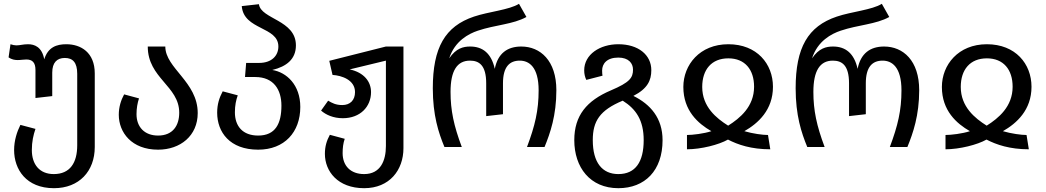

<svg xmlns="http://www.w3.org/2000/svg" viewBox="-20 -771 5487 1007"><path d="M328 -539C277 -539 232 -524 212 -460C200 -525 161 -539 127 -539C101 -539 85 -533 66 -533C57 -533 47 -535 35 -539L25 -470C41 -459 57 -456 73 -456C89 -456 102 -459 118 -459C149 -459 166 -444 166 -404V-257L254 -267V-390C254 -443 279 -467 320 -467C362 -467 385 -443 385 -384V-9C385 82 348 142 262 142C187 142 147 91 147 16C147 -28 155 -63 166 -95L87 -116C69 -80 54 -34 54 16C54 117 117 216 263 216C395 216 477 127 477 0V-386C477 -496 404 -539 328 -539Z M809 14C926 14 1017 -59 1017 -178C1017 -342 847 -413 847 -527H755C755 -361 920 -320 920 -180C920 -113 887 -60 809 -60C738 -60 696 -105 696 -172C696 -203 701 -231 709 -255L631 -276C614 -245 603 -209 603 -169C603 -77 670 14 809 14Z M1119 -180C1119 -78 1185 14 1334 14C1472 14 1555 -78 1555 -210C1555 -326 1483 -392 1408 -404C1483 -422 1532 -461 1532 -533C1532 -667 1348 -670 1338 -749L1248 -739C1258 -612 1440 -633 1440 -527C1440 -479 1405 -441 1339 -441H1271L1265 -367H1319C1415 -367 1456 -301 1456 -217C1456 -123 1425 -60 1334 -60C1253 -60 1212 -109 1212 -182C1212 -218 1218 -246 1227 -271L1148 -292C1130 -258 1119 -224 1119 -180Z M1664 -191C1689 -169 1728 -151 1778 -151C1869 -151 1926 -211 1926 -288C1926 -343 1889 -391 1814 -407L2004 -453V-5C2004 71 1976 142 1890 142C1819 142 1777 99 1777 32C1777 5 1780 -20 1788 -43L1710 -64C1693 -33 1684 -2 1684 36C1684 127 1751 216 1890 216C2023 216 2096 121 2096 6V-527H2004L1707 -452L1724 -378C1772 -375 1842 -352 1842 -288C1842 -246 1817 -220 1775 -220C1741 -220 1721 -231 1701 -243Z M2311 0H2402C2360 -112 2343 -192 2343 -289C2343 -401 2378 -453 2445 -453C2492 -453 2530 -430 2530 -334V-162L2618 -172V-334C2618 -420 2652 -453 2706 -453C2754 -453 2805 -421 2805 -297C2805 -192 2786 -112 2744 0H2836C2866 -73 2898 -166 2898 -298C2898 -453 2814 -527 2714 -527C2641 -527 2591 -491 2575 -410C2557 -491 2512 -527 2446 -527C2410 -527 2372 -518 2336 -465C2365 -556 2438 -594 2486 -610C2578 -641 2671 -643 2741 -682L2702 -751C2651 -719 2543 -710 2466 -684C2314 -633 2250 -521 2250 -308C2250 -166 2280 -75 2311 0Z M2992 -36C2992 107 3075 216 3223 216C3362 216 3455 124 3455 -36C3455 -152 3391 -224 3302 -268C3376 -306 3396 -349 3396 -403C3396 -483 3328 -539 3223 -539C3127 -539 3044 -486 3044 -402C3044 -383 3048 -367 3055 -352L3140 -374C3139 -380 3138 -388 3138 -401C3138 -437 3163 -469 3223 -469C3277 -469 3300 -439 3300 -406C3300 -363 3283 -339 3184 -297C3057 -243 2992 -165 2992 -36ZM3246 -243C3316 -199 3356 -140 3356 -36C3356 78 3313 142 3223 142C3139 142 3089 82 3089 -36C3089 -136 3126 -193 3246 -243Z M3564 -315C3564 -191 3641 -123 3711 -83C3672 -70 3612 -63 3583 -63V12C3657 12 3751 -12 3798 -39C3850 -12 3920 12 4020 12L4008 -63C3980 -63 3928 -70 3884 -83C3956 -124 4034 -194 4034 -316C4034 -436 3950 -539 3800 -539C3650 -539 3564 -431 3564 -315ZM3663 -315C3663 -406 3712 -465 3800 -465C3887 -465 3935 -406 3935 -316C3935 -212 3861 -151 3799 -112C3737 -151 3663 -211 3663 -315Z M4214 0H4305C4263 -112 4246 -192 4246 -289C4246 -401 4281 -453 4348 -453C4395 -453 4433 -430 4433 -334V-162L4521 -172V-334C4521 -420 4555 -453 4609 -453C4657 -453 4708 -421 4708 -297C4708 -192 4689 -112 4647 0H4739C4769 -73 4801 -166 4801 -298C4801 -453 4717 -527 4617 -527C4544 -527 4494 -491 4478 -410C4460 -491 4415 -527 4349 -527C4313 -527 4275 -518 4239 -465C4268 -556 4341 -594 4389 -610C4481 -641 4574 -643 4644 -682L4605 -751C4554 -719 4446 -710 4369 -684C4217 -633 4153 -521 4153 -308C4153 -166 4183 -75 4214 0Z M4920 -315C4920 -191 4997 -123 5067 -83C5028 -70 4968 -63 4939 -63V12C5013 12 5107 -12 5154 -39C5206 -12 5276 12 5376 12L5364 -63C5336 -63 5284 -70 5240 -83C5312 -124 5390 -194 5390 -316C5390 -436 5306 -539 5156 -539C5006 -539 4920 -431 4920 -315ZM5019 -315C5019 -406 5068 -465 5156 -465C5243 -465 5291 -406 5291 -316C5291 -212 5217 -151 5155 -112C5093 -151 5019 -211 5019 -315Z"/></svg>

Font: FiraGO Unicode
Style: Regular
Weight: 400
Designer: bBox Type
Foundry: bBox Type GmbH
Version: Version 1.001;PS 001.001;hotconv 1.0.88;makeotf.lib2.5.64775